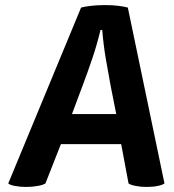

<svg xmlns="http://www.w3.org/2000/svg" viewBox="-20 -738 691 762"><path d="M490.2 -9.8Q501 -2.9 519.5 0Q538.1 3.9 561.5 3.9Q587.9 3.9 605.5 0Q622.1 -2.9 632.8 -9.8Q584 -242.2 487.3 -708Q473.6 -711.9 450.2 -714.8Q427.7 -717.8 397.5 -717.8Q365.2 -717.8 340.8 -714.8Q316.4 -711.9 301.8 -708Q206.1 -475.6 12.7 -9.8Q21.5 -2.9 40 0Q59.6 3.9 84 3.9Q108.4 3.9 128.9 0Q148.4 -2.9 160.2 -9.8Q180.7 -61.5 221.7 -166Q282.2 -166 460.9 -166Q467.8 -127 490.2 -9.8ZM307.6 -397.5Q327.1 -449.2 345.7 -503.9Q364.3 -558.6 378.9 -619.1Q380.9 -619.1 385.7 -619.1Q390.6 -558.6 400.4 -502Q410.2 -445.3 418.9 -398.4Q426.8 -360.4 441.4 -285.2Q397.5 -285.2 265.6 -285.2Q276.4 -313.5 307.6 -397.5Z"/></svg>

Font: cl
Style: Bold Italic
Weight: 400
Designer: Mitja Miklavcic
Version: Version 7.504; 2011; Build 1022